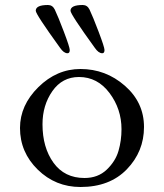

<svg xmlns="http://www.w3.org/2000/svg" viewBox="-20 -734 656 768"><path d="M359 -543Q262 -677 262 -691Q262 -714 311 -714Q329 -714 338 -696Q351 -669 374.5 -607Q398 -545 398 -534Q398 -521 389 -521Q374 -521 359 -543ZM220 -543Q123 -677 123 -691Q123 -714 172 -714Q190 -714 199 -696Q212 -669 235.5 -607Q259 -545 259 -534Q259 -521 250 -521Q235 -521 220 -543ZM60 -222Q60 -313 133.5 -385.5Q207 -458 302 -458Q403 -458 479.5 -391Q556 -324 556 -226Q556 -128 487.5 -57Q419 14 302 14Q202 14 131 -55.5Q60 -125 60 -222ZM296 -426Q229 -426 189.5 -369.5Q150 -313 150 -237Q150 -144 194 -83Q238 -22 318 -22Q372 -22 407 -55.5Q442 -89 454 -130.5Q466 -172 466 -217Q466 -298 418 -362Q370 -426 296 -426Z"/></svg>

Font: EB Garamond SC 12
Style: Regular
Weight: 400
Version: Version 0.016 ; ttfautohint (v0.97) -l 8 -r 50 -G 200 -x 0 -